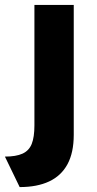

<svg xmlns="http://www.w3.org/2000/svg" viewBox="-58 -551 393 781"><path d="M-38 86Q7 86 33.5 74Q60 62 71 34.5Q82 7 82 -41V-531H242V-3Q242 70 216.5 117Q191 164 142 187Q93 210 22 210Z"/></svg>

Font: Mach
Style: Bold
Weight: 700
Version: Version 1.002